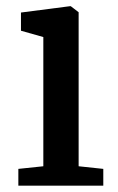

<svg xmlns="http://www.w3.org/2000/svg" viewBox="-20 -588 374 608"><path d="M117.2 -61.5V-470.7L46.4 -490.7V-548.3L201.7 -568.4H204.1L229 -549.3V-61.5L307.1 -53.2V0H38.1V-53.2Z"/></svg>

Font: Merriweather
Style: Regular
Weight: 400
Designer: Eben Sorkin
Foundry: Eben Sorkin
Version: Version 1.584; ttfautohint (v1.6)